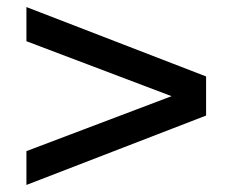

<svg xmlns="http://www.w3.org/2000/svg" viewBox="-20 -527 640 545"><path d="M55 -2V-98L467 -254L55 -410V-507L565 -310V-199Z"/></svg>

Font: Chivo Mono Medium
Style: Regular
Weight: 500
Monospace: yes
Designer: Hector Gatti
Foundry: Omnibus-Type
Version: Version 1.008